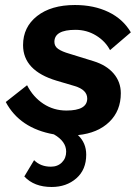

<svg xmlns="http://www.w3.org/2000/svg" viewBox="-20 -530 559 766"><path d="M353 -286Q405 -270 433.5 -236.5Q462 -203 462 -158Q462 -88 416 -43.5Q370 1 291 9Q324 40 324 87Q324 147 284.5 181.5Q245 216 186 216Q116 216 77 174L116 109Q142 135 183 135Q210 135 227 118Q244 101 244 75Q244 34 195 6Q59 -18 3 -123L88 -190Q112 -143 153 -116Q194 -89 245 -89Q328 -89 328 -137Q328 -172 277 -187L206 -208Q72 -248 72 -350Q72 -422 128 -466Q184 -510 279 -510Q355 -510 413 -482Q471 -454 502 -401L419 -330Q400 -366 363 -388.5Q326 -411 281 -411Q197 -411 197 -363Q197 -345 212.5 -334.5Q228 -324 256 -316Z"/></svg>

Font: Elaine Sans SemiBold
Style: Italic
Weight: 600
Italic angle: -13°
Designer: Wei Huang
Foundry: Wei Huang
Version: Version 2.001;December 24, 2019;FontCreator 12.0.0.2547 64-b